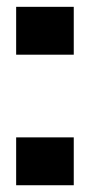

<svg xmlns="http://www.w3.org/2000/svg" viewBox="-20 -548 273 568"><path d="M27.8 0V-141.6H198.2V0ZM27.8 -386.2V-527.8H198.2V-386.2Z"/></svg>

Font: Roboto Slab Black
Style: Regular
Weight: 900
Designer: Google
Version: Version 2.000; ttfautohint (v1.8.1.43-b0c9)